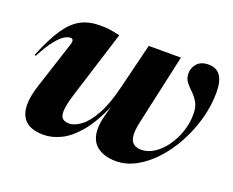

<svg xmlns="http://www.w3.org/2000/svg" viewBox="-92 -678 1022 843"><g transform="rotate(20 418.5 -256.0)"><path d="M477 -512H627.5L557 -192Q548 -152.5 548 -129Q548 -72 601 -72Q632 -72 661 -90.8Q690 -109.5 713.2 -141.8Q736.5 -174 750.2 -214Q764 -254 764 -296.5Q764 -330.5 751.8 -351.5Q739.5 -372.5 723 -388Q706.5 -403.5 694.2 -419.5Q682 -435.5 682 -459Q682 -485.5 700.2 -505.2Q718.5 -525 753 -525Q826.5 -525 826.5 -421.5Q826.5 -359.5 809.5 -297.5Q792.5 -235.5 762.5 -179.8Q732.5 -124 692.8 -80.5Q653 -37 607.2 -12Q561.5 13 513.5 13Q457.5 13 424.2 -13.8Q391 -40.5 391 -95Q391 -121 400 -156L413 -204Q376.5 -120 336 -72.8Q295.5 -25.5 254.5 -6.2Q213.5 13 176.5 13Q118.5 13 91 -13Q63.5 -39 63.5 -88Q63.5 -128 81.5 -182.5L152 -399.5Q161.5 -428 142.5 -428Q130.5 -428 114.5 -418.8Q98.5 -409.5 76.5 -382.5Q54.5 -355.5 25.5 -301L20 -304Q54 -388 86.5 -435.8Q119 -483.5 157 -503.5Q195 -523.5 246.5 -523.5Q273 -523.5 292.5 -520.8Q312 -518 339.5 -511.5L241 -197.5Q223.5 -142 223.5 -113Q223.5 -89 234.5 -80.5Q245.5 -72 265 -72Q290 -72 319.5 -94Q349 -116 377 -166.5Q405 -217 425.5 -302Z"/></g></svg>

Font: Newsreader 72pt
Style: Bold Italic
Weight: 700
Italic angle: -17°
Designer: Hugues Gentile
Foundry: Production Type
Version: Version 1.003; ttfautohint (v1.8.3)